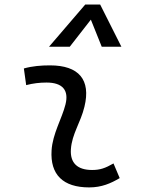

<svg xmlns="http://www.w3.org/2000/svg" viewBox="-20 -815 626 845"><path d="M479.5 -95.7C442.9 -74.7 420.4 -66.9 385.3 -66.9C320.3 -66.9 288.1 -98.1 292 -157.7C296.4 -225.6 335 -275.4 351.6 -345.2C380.9 -464.4 326.7 -527.3 200.2 -527.3C161.6 -527.3 123 -524.4 85 -513.7L95.2 -440.4C125 -448.2 154.8 -451.7 184.6 -451.7C254.9 -451.7 284.2 -418.5 268.1 -355C252.9 -293.9 211.4 -226.1 207 -153.3C200.2 -46.4 257.3 9.8 372.6 9.8C427.7 9.8 468.3 -8.3 506.8 -31.2ZM420.9 -794.9H355L195.8 -609.4H287.1L379.9 -728.5L427.7 -609.4H514.2Z"/></svg>

Font: Cascadia Code SemiLight
Style: Italic
Weight: 350
Italic angle: -10°
Monospace: yes
Designer: Aaron Bell
Foundry: Saja Typeworks
Version: Version 2404.023